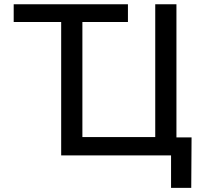

<svg xmlns="http://www.w3.org/2000/svg" viewBox="-20 -748 961 924"><path d="M45.9 -642.1V-727.5H595.7V-642.1ZM829.1 0H274.4V-727.5H376.5V-88.4H727.1V-727.5H829.1ZM803.2 156.2V0H765.6V-86.9H901.9L900.4 156.2Z"/></svg>

Font: Inter Cardless
Style: Regular
Weight: 400
Designer: Rasmus Andersson
Foundry: rsms
Version: Version 4.001;git-9221beed3